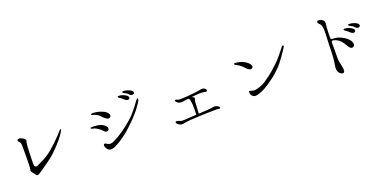

<svg xmlns="http://www.w3.org/2000/svg" viewBox="-3 -1575 5006 2464"><g transform="rotate(-20 2500.0 -343.0)"><path d="M733 -534Q730 -536 722.5 -530Q715 -524 708 -514Q701 -505 679.5 -481.5Q658 -458 634 -435Q611 -411 584 -385.5Q557 -360 516 -325Q475 -290 437 -267Q399 -244 358 -224Q317 -204 298.5 -195.5Q280 -187 266 -193Q256 -198 253 -212Q250 -226 250.5 -243Q251 -260 251 -271Q253 -305 253.5 -357Q254 -409 257 -454Q259 -481 261.5 -502.5Q264 -524 268 -533Q272 -541 270.5 -552.5Q269 -564 253 -576Q224 -597 200 -602Q188 -604 178 -601Q168 -598 165 -590Q161 -581 167.5 -572Q174 -563 184 -553Q195 -542 196 -526Q197 -510 198 -491Q198 -472 198 -440Q198 -408 198 -365Q197 -322 197 -290.5Q197 -259 196 -238Q194 -193 190 -177Q182 -160 197 -142Q205 -133 216.5 -117Q228 -101 236 -91Q243 -81 254 -80Q265 -79 282 -90Q300 -101 321 -115Q342 -129 381 -157Q415 -182 441 -200Q467 -218 489 -236Q511 -254 536 -278Q570 -310 602.5 -345Q635 -380 660 -410Q683 -437 700.5 -462.5Q718 -488 726 -503Q741 -531 733 -534Z M1761 -634Q1772 -637 1777 -647Q1782 -657 1774 -670Q1766 -683 1747 -692.5Q1728 -702 1713 -707Q1697 -712 1683 -714.5Q1669 -717 1658 -717Q1654 -717 1648.5 -716.5Q1643 -716 1641 -713Q1638 -708 1641 -702Q1644 -696 1650 -693Q1672 -683 1686 -674.5Q1700 -666 1711 -652Q1721 -640 1736 -635Q1751 -630 1761 -634ZM1683 -592Q1694 -595 1699 -605Q1704 -615 1697 -628Q1690 -641 1671.5 -652Q1653 -663 1637 -669Q1606 -680 1582 -680Q1579 -681 1574 -680.5Q1569 -680 1566 -677Q1562 -672 1565 -666.5Q1568 -661 1574 -657Q1593 -645 1607.5 -633.5Q1622 -622 1633 -611Q1644 -600 1658 -594.5Q1672 -589 1683 -592ZM1797 -566Q1790 -570 1777 -555Q1764 -540 1754 -524Q1746 -512 1731 -492Q1716 -472 1697 -449Q1678 -426 1660 -405Q1634 -375 1600 -344.5Q1566 -314 1529 -285Q1491 -256 1461 -235Q1431 -214 1402 -197Q1352 -168 1322 -153Q1292 -138 1272 -139Q1256 -140 1245 -144Q1234 -148 1225 -155Q1206 -170 1193 -163Q1184 -158 1185 -142Q1186 -126 1194 -112Q1202 -96 1216.5 -82Q1231 -68 1256 -68Q1282 -68 1306.5 -79Q1331 -90 1364 -109Q1408 -135 1459 -172.5Q1510 -210 1556 -254Q1587 -284 1607 -303Q1627 -322 1643 -339Q1659 -356 1679 -378Q1710 -411 1737.5 -448.5Q1765 -486 1780 -509Q1812 -558 1797 -566ZM1310 -562Q1290 -570 1274 -574.5Q1258 -579 1237 -582Q1220 -585 1210 -585.5Q1200 -586 1192 -586Q1183 -586 1174 -583.5Q1165 -581 1165 -574Q1165 -566 1187 -562Q1217 -555 1238 -542.5Q1259 -530 1278 -508Q1291 -494 1303.5 -482.5Q1316 -471 1332 -461Q1365 -440 1385 -463Q1396 -474 1393 -490Q1390 -506 1377 -519Q1362 -536 1346 -545Q1330 -554 1310 -562ZM1124 -398Q1147 -394 1163.5 -385Q1180 -376 1191 -369Q1206 -358 1219 -347.5Q1232 -337 1244 -323Q1255 -310 1271.5 -304Q1288 -298 1301 -308Q1316 -319 1313 -337.5Q1310 -356 1298 -368Q1286 -380 1275.5 -387.5Q1265 -395 1246 -403Q1225 -413 1203.5 -415.5Q1182 -418 1162 -420Q1142 -422 1121 -422Q1100 -422 1099 -411Q1098 -403 1124 -398Z M2734 -116Q2717 -128 2701 -130.5Q2685 -133 2670 -130Q2655 -128 2635.5 -125Q2616 -122 2592 -121Q2569 -120 2536 -117.5Q2503 -115 2470 -113Q2469 -113 2468.5 -113Q2468 -113 2467 -113Q2469 -142 2470.5 -162Q2472 -182 2473 -204Q2474 -227 2475 -250.5Q2476 -274 2478 -282Q2479 -290 2481.5 -296.5Q2484 -303 2486 -307Q2488 -311 2488 -318Q2488 -325 2482 -330Q2478 -334 2471 -337.5Q2464 -341 2455 -345Q2466 -346 2477 -347Q2488 -348 2497 -349Q2522 -351 2548 -353.5Q2574 -356 2588 -355Q2603 -355 2617 -352Q2631 -349 2642 -347Q2665 -344 2668 -358Q2670 -366 2664 -374.5Q2658 -383 2648 -390Q2626 -403 2596 -397Q2580 -393 2552 -389.5Q2524 -386 2501 -383Q2478 -381 2455 -378.5Q2432 -376 2407 -374Q2382 -372 2357 -371Q2332 -370 2316 -369Q2300 -368 2289 -370Q2278 -372 2271 -376Q2262 -380 2253.5 -383Q2245 -386 2239 -381Q2234 -376 2238 -367Q2242 -358 2252 -349Q2262 -340 2275 -334.5Q2288 -329 2304 -328Q2321 -328 2339.5 -330Q2358 -332 2384 -336Q2389 -337 2394.5 -337Q2400 -337 2407 -338Q2413 -334 2418.5 -328Q2424 -322 2425 -315Q2427 -303 2429.5 -287.5Q2432 -272 2434 -249Q2435 -226 2435 -199.5Q2435 -173 2434 -157Q2434 -144 2434 -132Q2434 -120 2434 -112Q2406 -110 2378.5 -108.5Q2351 -107 2334 -106Q2309 -105 2275.5 -102Q2242 -99 2221 -104Q2208 -108 2200.5 -111.5Q2193 -115 2186 -117Q2179 -119 2169.5 -121Q2160 -123 2152 -116Q2148 -112 2151 -103Q2154 -94 2163 -86Q2174 -76 2183 -70.5Q2192 -65 2205 -61Q2219 -57 2233 -59Q2247 -61 2266 -65Q2285 -69 2311 -71.5Q2337 -74 2355 -75Q2374 -76 2414.5 -78Q2455 -80 2496 -82Q2537 -84 2579.5 -84.5Q2622 -85 2648 -86Q2673 -87 2693 -86.5Q2713 -86 2721 -85Q2728 -83 2735 -82Q2742 -81 2747 -84Q2752 -86 2751.5 -95.5Q2751 -105 2734 -116Z M3783 -567Q3774 -571 3762 -556Q3757 -549 3738 -525Q3719 -501 3682 -456Q3645 -412 3617 -385.5Q3589 -359 3555 -328Q3521 -296 3477.5 -263Q3434 -230 3399 -207Q3365 -184 3322 -169Q3279 -154 3254 -152Q3239 -151 3227 -152.5Q3215 -154 3207 -158L3174 -166Q3167 -159 3170 -137.5Q3173 -116 3186 -101Q3199 -86 3216 -81Q3233 -76 3264 -84Q3295 -92 3335 -110Q3375 -128 3419 -157Q3464 -187 3505.5 -219Q3547 -251 3588 -290Q3629 -328 3658.5 -365Q3688 -402 3714 -439Q3743 -480 3759 -504.5Q3775 -529 3784 -544Q3794 -562 3783 -567ZM3233 -457Q3253 -435 3273 -426Q3293 -417 3308 -426Q3327 -437 3319.5 -460.5Q3312 -484 3294 -500Q3275 -517 3260.5 -526Q3246 -535 3225 -544Q3184 -560 3152 -563Q3136 -565 3125.5 -565.5Q3115 -566 3111 -558Q3109 -550 3117.5 -544.5Q3126 -539 3143 -530Q3166 -519 3186.5 -502.5Q3207 -486 3233 -457Z M4780 -452Q4790 -456 4795 -466.5Q4800 -477 4792 -489Q4784 -502 4765 -512Q4746 -522 4731 -526Q4699 -537 4676 -535Q4672 -535 4666.5 -535Q4661 -535 4659 -531Q4656 -526 4659 -520.5Q4662 -515 4668 -512Q4690 -503 4704.5 -493.5Q4719 -484 4730 -471Q4739 -460 4754.5 -454Q4770 -448 4780 -452ZM4701 -410Q4712 -413 4717 -423.5Q4722 -434 4715 -447Q4708 -459 4689.5 -470Q4671 -481 4656 -487Q4624 -499 4601 -499Q4597 -500 4591.5 -499.5Q4586 -499 4584 -496Q4578 -486 4592 -476Q4611 -463 4625.5 -452Q4640 -441 4650 -430Q4661 -419 4675.5 -413Q4690 -407 4701 -410ZM4404 -408Q4421 -406 4437.5 -400Q4454 -394 4470 -384Q4508 -361 4540 -307Q4551 -288 4562.5 -270Q4574 -252 4588 -242Q4602 -232 4621 -239Q4640 -246 4642.5 -264Q4645 -282 4636.5 -302Q4628 -322 4614 -338Q4592 -362 4568 -378Q4544 -394 4515 -407Q4486 -420 4463 -424Q4440 -428 4406 -430Q4399 -431 4392 -432.5Q4385 -434 4385 -444Q4384 -473 4385 -500Q4386 -527 4387 -550Q4388 -573 4389 -592.5Q4390 -612 4392 -624Q4394 -634 4395 -649.5Q4396 -665 4389 -679Q4381 -692 4366.5 -700Q4352 -708 4341 -711Q4330 -714 4318 -714Q4306 -714 4300 -706Q4295 -698 4299 -687Q4303 -676 4316 -666Q4338 -647 4344 -607Q4348 -584 4348 -561Q4348 -538 4347 -507Q4346 -475 4344 -439.5Q4342 -404 4341 -363Q4340 -322 4338.5 -279Q4337 -236 4335 -202Q4332 -169 4328.5 -141.5Q4325 -114 4321 -94Q4317 -74 4318 -51Q4319 -28 4328 -10Q4337 8 4353 20.5Q4369 33 4387 31Q4404 30 4408 7.5Q4412 -15 4407 -36Q4403 -56 4398.5 -77.5Q4394 -99 4389 -124Q4385 -149 4384.5 -186.5Q4384 -224 4385 -250Q4386 -268 4385.5 -295.5Q4385 -323 4385 -347.5Q4385 -372 4385 -381Q4385 -395 4389 -402Q4393 -409 4404 -408Z"/></g></svg>

Font: Hannari
Style: Regular
Weight: 400
Version: Version 1.12